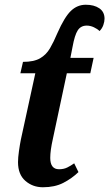

<svg xmlns="http://www.w3.org/2000/svg" viewBox="-20 -780 461 810"><path d="M161 10Q118 10 87 -17Q56 -44 56 -96Q56 -115 60 -143Q64 -171 68 -191L129 -471H66L77 -519Q123 -519 149 -534Q175 -549 191 -576.5Q207 -604 222 -640Q252 -708 279 -734Q306 -760 342 -760Q377 -760 399 -745Q421 -730 421 -701Q421 -689 416 -674.5Q411 -660 400 -649Q391 -658 376 -665Q361 -672 346 -672Q321 -672 308 -652Q295 -632 286 -582L277 -536H375L361 -471H262L203 -194Q192 -145 192 -114Q192 -66 229 -66Q249 -66 264 -73.5Q279 -81 293 -91L311 -54Q283 -27 247 -8.5Q211 10 161 10Z"/></svg>

Font: Noto Serif ExtraCondensed
Style: Bold Italic
Weight: 700
Width: 2
Italic angle: -12°
Designer: Monotype Design Team
Foundry: Monotype Imaging Inc.
Version: Version 2.013; ttfautohint (v1.8.4.7-5d5b)